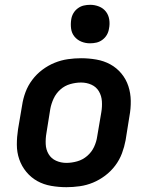

<svg xmlns="http://www.w3.org/2000/svg" viewBox="-20 -770 640 798"><path d="M256 8Q224 8 192.5 2.5Q161 -3 135 -17.5Q109 -32 89.5 -55.5Q70 -79 60 -108Q50 -137 50 -169Q50 -201 55 -233L72 -333Q76 -360 86 -387Q96 -414 114 -438Q132 -462 156 -480Q180 -498 207 -509Q234 -520 262 -524Q290 -528 317 -528Q349 -528 380.5 -522.5Q412 -517 438.5 -502.5Q465 -488 484.5 -464.5Q504 -441 513.5 -412Q523 -383 523.5 -351Q524 -319 518 -287L502 -187Q497 -160 487 -133Q477 -106 459 -82Q441 -58 417 -40Q393 -22 366.5 -11Q340 0 311.5 4Q283 8 256 8ZM256 -93Q278 -93 301 -99.5Q324 -106 342.5 -122Q361 -138 371 -159.5Q381 -181 384 -203L401 -303Q405 -326 403.5 -349Q402 -372 391 -390.5Q380 -409 360 -418Q340 -427 317 -427Q295 -427 272 -420.5Q249 -414 231 -398Q213 -382 203 -360.5Q193 -339 189 -317L173 -217Q169 -194 170 -171Q171 -148 182 -129.5Q193 -111 213 -102Q233 -93 256 -93ZM354 -590Q335 -590 318 -597Q301 -604 289.5 -618Q278 -632 275.5 -651Q273 -670 276 -689Q278 -703 285 -715Q292 -727 303.5 -735.5Q315 -744 328 -747Q341 -750 355 -750Q374 -750 391.5 -743Q409 -736 420 -722Q431 -708 434 -689Q437 -670 433 -651Q431 -637 424 -625Q417 -613 405.5 -604.5Q394 -596 381 -593Q368 -590 354 -590Z"/></svg>

Font: Iosevka Aile Oblique
Style: Bold
Weight: 700
Italic angle: -9°
Designer: Belleve Invis
Foundry: Belleve Invis
Version: Version 31.1.0; ttfautohint (v1.8.4)